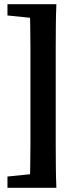

<svg xmlns="http://www.w3.org/2000/svg" viewBox="-20 -735 388 914"><path d="M248.3 -715Q246.3 -663 245.8 -610.5Q245.3 -558 245.3 -504.5Q245.3 -451 245.3 -398V-158Q245.3 -105 245.3 -52Q245.3 1 245.8 54Q246.3 107 248.3 159H121.9Q122.9 108 123.9 55Q124.9 2 124.9 -51Q124.9 -104 124.9 -158V-398Q124.9 -450 124.9 -503Q124.9 -556 123.9 -609Q122.9 -662 121.9 -715ZM185.2 -715V-646.3H164.5L15.5 -661.3V-715ZM185.2 90.3V159H15.5V105.3L164.5 90.3Z"/></svg>

Font: Source Serif 4 Variable
Style: Regular
Weight: 400
Designer: Frank Grießhammer
Foundry: Adobe
Version: Version 4.005;hotconv 1.1.0;makeotfexe 2.6.0